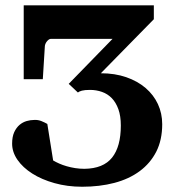

<svg xmlns="http://www.w3.org/2000/svg" viewBox="-20 -691 670 727"><path d="M562.5 -618.2 361.8 -413.6Q415 -413.6 458 -398.7Q501 -383.8 531.2 -357.9Q561.5 -332 577.9 -296.9Q594.2 -261.7 594.2 -220.7Q594.2 -161.1 571.8 -116.9Q549.3 -72.8 509 -43Q468.8 -13.2 413.1 1.5Q357.4 16.1 291 16.1Q234.9 16.1 186.3 2.4Q137.7 -11.2 102.1 -33.9Q66.4 -56.6 46.1 -85.9Q25.9 -115.2 25.9 -147Q25.9 -173.3 33.9 -190.7Q42 -208 54.2 -218.3Q66.4 -228.5 81.1 -232.7Q95.7 -236.8 108.9 -236.8Q124 -237.8 137 -232.4Q149.9 -227.1 159.2 -221.7L181.2 -83.5Q190.9 -77.6 204.1 -71.8Q217.3 -65.9 232.7 -61.5Q248 -57.1 265.1 -54.4Q282.2 -51.8 299.8 -51.8Q371.1 -52.7 404.3 -94.2Q437.5 -135.7 437.5 -215.8Q437.5 -252 428.2 -277.6Q418.9 -303.2 403.3 -319.3Q387.7 -335.4 366.2 -343Q344.7 -350.6 320.8 -350.6Q300.8 -350.6 290 -347.7Q279.3 -344.7 274.9 -340.8L240.2 -373.5L406.2 -543.9H172.9Q168.9 -543.9 165 -541.3Q161.1 -538.6 157.7 -534.4Q154.3 -530.3 152.3 -525.6Q150.4 -521 149.9 -517.1L142.1 -391.1H69.8V-670.9H562.5Z"/></svg>

Font: Charis SIL CyrE
Style: Bold
Weight: 700
Foundry: SIL International
Version: Version 5.000